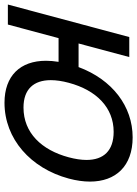

<svg xmlns="http://www.w3.org/2000/svg" viewBox="99 -697 610 854"><g transform="rotate(90 404.0 -270.0)"><path d="M434.1 15C594.6 15 725.9 -101.5 771.3 -271C780.3 -304.5 784.7 -336.2 784.7 -365.3C784.7 -479.7 716.2 -555 587.9 -555C449.9 -555 331.1 -464.5 275.4 -314.5H170.4L230.8 -540H141.8L-2.8 0H86.2L146.6 -225.5H252.1C248.9 -205.9 247.3 -187.2 247.3 -169.6C247.3 -54.9 314.1 15 434.1 15ZM455.3 -69.5C373.5 -69.5 333.5 -115.2 333.5 -191.1C333.5 -214.9 337.4 -241.7 345.3 -271C378.2 -394 455.7 -470.5 563.2 -470.5C647.8 -470.5 688.4 -425.5 688.4 -349.9C688.4 -326.2 684.4 -299.6 676.6 -270.5C644.5 -150.5 568.3 -69.5 455.3 -69.5Z"/></g></svg>

Font: Manrope
Style: MediumItalic
Weight: 500
Italic angle: -15°
Designer: Mikhail Sharanda
Foundry: Mikhail Sharanda
Version: Version 4.502;hotconv 1.0.109;makeotfexe 2.5.65596